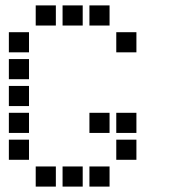

<svg xmlns="http://www.w3.org/2000/svg" viewBox="-20 -708 640 715"><path d="M114 -688Q113 -688 113 -688Q113 -688 113 -687V-614Q113 -613 113 -613Q113 -613 114 -613H187Q188 -613 188 -613Q188 -613 188 -614V-687Q188 -688 188 -688Q188 -688 187 -688ZM214 -688Q213 -688 213 -688Q213 -688 213 -687V-614Q213 -613 213 -613Q213 -613 214 -613H287Q288 -613 288 -613Q288 -613 288 -614V-687Q288 -688 288 -688Q288 -688 287 -688ZM314 -688Q313 -688 313 -688Q313 -688 313 -687V-614Q313 -613 313 -613Q313 -613 314 -613H387Q388 -613 388 -613Q388 -613 388 -614V-687Q388 -688 388 -688Q388 -688 387 -688ZM14 -588Q13 -588 13 -588Q13 -588 13 -587V-514Q13 -513 13 -513Q13 -513 14 -513H87Q88 -513 88 -513Q88 -513 88 -514V-587Q88 -588 88 -588Q88 -588 87 -588ZM414 -588Q413 -588 413 -588Q413 -588 413 -587V-514Q413 -513 413 -513Q413 -513 414 -513H487Q488 -513 488 -513Q488 -513 488 -514V-587Q488 -588 488 -588Q488 -588 487 -588ZM14 -488Q13 -488 13 -488Q13 -488 13 -487V-414Q13 -413 13 -413Q13 -413 14 -413H87Q88 -413 88 -413Q88 -413 88 -414V-487Q88 -488 88 -488Q88 -488 87 -488ZM14 -388Q13 -388 13 -388Q13 -388 13 -387V-314Q13 -313 13 -313Q13 -313 14 -313H87Q88 -313 88 -313Q88 -313 88 -314V-387Q88 -388 88 -388Q88 -388 87 -388ZM14 -288Q13 -288 13 -288Q13 -288 13 -287V-214Q13 -213 13 -213Q13 -213 14 -213H87Q88 -213 88 -213Q88 -213 88 -214V-287Q88 -288 88 -288Q88 -288 87 -288ZM314 -288Q313 -288 313 -288Q313 -288 313 -287V-214Q313 -213 313 -213Q313 -213 314 -213H387Q388 -213 388 -213Q388 -213 388 -214V-287Q388 -288 388 -288Q388 -288 387 -288ZM414 -288Q413 -288 413 -288Q413 -288 413 -287V-214Q413 -213 413 -213Q413 -213 414 -213H487Q488 -213 488 -213Q488 -213 488 -214V-287Q488 -288 488 -288Q488 -288 487 -288ZM14 -188Q13 -188 13 -188Q13 -188 13 -187V-114Q13 -113 13 -113Q13 -113 14 -113H87Q88 -113 88 -113Q88 -113 88 -114V-187Q88 -188 88 -188Q88 -188 87 -188ZM414 -188Q413 -188 413 -188Q413 -188 413 -187V-114Q413 -113 413 -113Q413 -113 414 -113H487Q488 -113 488 -113Q488 -113 488 -114V-187Q488 -188 488 -188Q488 -188 487 -188ZM114 -88Q113 -88 113 -88Q113 -88 113 -87V-14Q113 -13 113 -13Q113 -13 114 -13H187Q188 -13 188 -13Q188 -13 188 -14V-87Q188 -88 188 -88Q188 -88 187 -88ZM214 -88Q213 -88 213 -88Q213 -88 213 -87V-14Q213 -13 213 -13Q213 -13 214 -13H287Q288 -13 288 -13Q288 -13 288 -14V-87Q288 -88 288 -88Q288 -88 287 -88ZM314 -88Q313 -88 313 -88Q313 -88 313 -87V-14Q313 -13 313 -13Q313 -13 314 -13H387Q388 -13 388 -13Q388 -13 388 -14V-87Q388 -88 388 -88Q388 -88 387 -88Z"/></svg>

Font: Doto
Style: Bold
Weight: 700
Monospace: yes
Version: Version 1.000